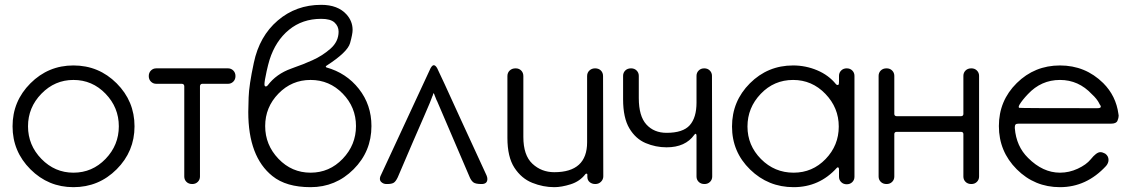

<svg xmlns="http://www.w3.org/2000/svg" viewBox="-20 -762 4681 795"><path d="M284 13Q180 13 106 -61Q32 -135 32 -239Q32 -343 106 -417Q180 -491 284 -491Q389 -491 463 -417Q537 -343 537 -239Q537 -135 463 -61Q389 13 284 13ZM284 -47Q362 -47 417 -104Q472 -161 472 -239Q472 -317 417 -374Q362 -431 284 -431Q207 -431 151.5 -374Q96 -317 96 -239Q96 -161 151.5 -104Q207 -47 284 -47Z M776 0Q761 0 752 -9Q743 -18 743 -31V-405Q743 -409 740.5 -412Q738 -415 733 -415H627Q614 -415 605 -424Q596 -433 596 -447Q596 -461 605 -470Q614 -479 627 -479H924Q937 -479 946 -470Q955 -461 955 -447Q955 -433 946 -424Q937 -415 924 -415H817Q813 -415 810.5 -412Q808 -409 808 -405V-31Q808 -18 799 -9Q790 0 776 0Z M1266 13Q1165 13 1108 -33Q1008 -113 1008 -298Q1008 -309 1009.5 -359Q1011 -409 1031 -502Q1054 -612 1130 -677Q1206 -742 1310 -742Q1379 -742 1415 -702Q1440 -674 1440 -638Q1440 -621 1429.5 -583.5Q1419 -546 1332 -490Q1329 -488 1329 -487.5Q1329 -487 1329 -486Q1329 -485 1331 -483Q1414 -460 1466 -394Q1518 -328 1518 -240Q1518 -135 1444 -61Q1370 13 1266 13ZM1081 -404Q1084 -404 1088 -408Q1124 -456 1186 -478L1202 -484Q1232 -494 1273.5 -512.5Q1315 -531 1348.5 -560.5Q1382 -590 1382 -631Q1382 -653 1365.5 -668.5Q1349 -684 1310 -684Q1232 -684 1176.5 -638.5Q1121 -593 1096 -514Q1090 -494 1084 -467Q1075 -426 1075 -413Q1075 -404 1081 -404ZM1266 -47Q1344 -47 1399 -104.5Q1454 -162 1454 -240Q1454 -318 1399 -374.5Q1344 -431 1266 -431Q1188 -431 1133 -374.5Q1078 -318 1078 -240Q1078 -162 1133 -104.5Q1188 -47 1266 -47Z M1974 0Q1949 0 1940 -7Q1931 -14 1925 -28L1790 -343Q1787 -348 1785 -354Q1783 -360 1781 -364Q1777 -376 1775 -376Q1774 -376 1772 -367Q1771 -366 1770.5 -364Q1770 -362 1766.5 -353.5Q1763 -345 1759.5 -335.5Q1756 -326 1735.5 -279.5Q1715 -233 1690 -175L1627 -28Q1619 -11 1610.5 -5.5Q1602 0 1583 0H1580Q1567 0 1558 -9Q1553 -14 1553 -22Q1553 -26 1555 -32L1763 -480Q1770 -492 1776 -492Q1783 -492 1790 -480L1821 -414Q1851 -348 1890 -263Q1929 -178 1960 -111Q1991 -44 1994.5 -36Q1998 -28 1998 -21Q1998 0 1974 0Z M2275 13Q2229 13 2184 -5Q2139 -23 2110 -67.5Q2081 -112 2081 -191V-447Q2081 -461 2090.5 -470Q2100 -479 2115 -479Q2129 -479 2138 -470Q2147 -461 2147 -447V-195Q2147 -119 2184.5 -84Q2222 -49 2275 -49Q2411 -49 2411 -173V-447Q2411 -461 2420.5 -470Q2430 -479 2444 -479Q2459 -479 2468 -470Q2477 -461 2477 -447L2478 -32Q2478 -19 2468.5 -9.5Q2459 0 2445 0Q2431 0 2421.5 -8Q2412 -16 2412 -30V-39Q2412 -43 2408 -43Q2406 -43 2404 -41Q2381 -11 2343 1Q2305 13 2275 13Z M2897 0Q2882 0 2873 -9Q2864 -18 2864 -31V-198Q2864 -208 2860 -208Q2858 -208 2855 -204Q2818 -152 2740 -152Q2695 -152 2653.5 -169.5Q2612 -187 2586 -230.5Q2560 -274 2560 -351V-448Q2560 -461 2569 -470Q2578 -479 2593 -479Q2607 -479 2616 -470Q2625 -461 2625 -448V-356Q2625 -281 2656.5 -246.5Q2688 -212 2740 -212Q2808 -212 2836 -243.5Q2864 -275 2864 -337V-448Q2864 -461 2873 -470Q2882 -479 2896 -479Q2910 -479 2919 -470Q2928 -461 2928 -448L2929 -31Q2929 -18 2920 -9Q2911 0 2897 0Z M3266 13Q3161 13 3086 -60Q3011 -133 3011 -238Q3011 -343 3085 -417Q3159 -491 3264 -491Q3316 -491 3363.5 -471Q3411 -451 3441 -414Q3444 -410 3448 -410Q3450 -410 3452 -411.5Q3454 -413 3454 -425V-448Q3454 -461 3463 -470Q3472 -479 3486 -479Q3500 -479 3509 -470Q3518 -461 3518 -448V-30Q3518 -17 3509 -8Q3500 1 3486 1Q3472 1 3463 -8Q3454 -17 3454 -30V-60Q3454 -69 3449 -69Q3446 -69 3445 -67Q3373 13 3266 13ZM3266 -47Q3344 -47 3398.5 -103.5Q3453 -160 3453 -238Q3453 -316 3397.5 -373.5Q3342 -431 3264 -431Q3185 -431 3130 -373.5Q3075 -316 3075 -238Q3075 -160 3131 -103.5Q3187 -47 3266 -47Z M4002 0Q3987 0 3978 -9Q3969 -18 3969 -31V-207Q3969 -211 3966.5 -213.5Q3964 -216 3960 -216H3692Q3688 -216 3685.5 -213.5Q3683 -211 3683 -207V-31Q3683 -18 3674 -9Q3665 0 3651 0Q3636 0 3627 -9Q3618 -18 3618 -31V-448Q3618 -461 3627 -470Q3636 -479 3651 -479Q3665 -479 3674 -470Q3683 -461 3683 -448V-290Q3683 -286 3685.5 -283.5Q3688 -281 3692 -281H3960Q3964 -281 3966.5 -283.5Q3969 -286 3969 -290V-448Q3969 -461 3978 -470Q3987 -479 4002 -479Q4016 -479 4025 -470Q4034 -461 4034 -448V-31Q4034 -18 4025 -9Q4016 0 4002 0Z M4369 13Q4264 13 4190 -61Q4116 -135 4116 -240Q4116 -345 4190 -418Q4264 -491 4369 -491Q4474 -491 4548 -418Q4601 -365 4611 -290L4612 -283Q4612 -274 4607 -262Q4602 -250 4581 -250H4198Q4188 -250 4185 -246.5Q4182 -243 4182 -236V-231Q4188 -156 4237 -108Q4298 -47 4369 -47Q4407 -47 4442.5 -63.5Q4478 -80 4496 -102Q4520 -132 4536 -132Q4545 -132 4556 -126Q4570 -116 4570 -100Q4570 -87 4560 -75Q4479 13 4369 13ZM4523 -314Q4538 -314 4538 -320Q4538 -325 4532 -332V-333Q4522 -353 4501 -372Q4446 -431 4369 -431Q4291 -431 4236 -372Q4213 -348 4201 -328Q4198 -322 4198 -319Q4198 -317 4200.5 -315.5Q4203 -314 4523 -314Z"/></svg>

Font: Gardens CM
Style: Regular
Weight: 400
Designer: Created by: Aleksander Shevchuk, 2010. Modifed by: Daren Olsen, 2020.
Foundry: High-Logic / FontCreator v.13.0.0 build 2663 (64-bit)
Version: Version 3.003 Ukrainian, initial release